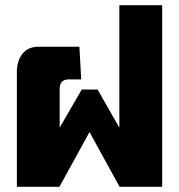

<svg xmlns="http://www.w3.org/2000/svg" viewBox="-20 -720 690 740"><path d="M45 0V-443Q45 -484 66 -512Q87 -540 130 -540H286L293 -414H245Q210 -414 210 -377V-228L295 -375H356L440 -228V-700H605V0H441L325 -211L209 0Z"/></svg>

Font: Kanit
Style: Bold
Weight: 700
Designer: Katatrad Team
Foundry: CadsonDemak
Version: Version 2.000; ttfautohint (v1.8.3)